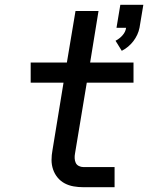

<svg xmlns="http://www.w3.org/2000/svg" viewBox="-20 -781 640 801"><path d="M488 -569 462 -611Q478 -619 491 -633.5Q504 -648 506 -665H466L482 -761H578L562 -665Q559 -650 552.5 -636Q546 -622 536.5 -609.5Q527 -597 514.5 -586.5Q502 -576 488 -569ZM328 0Q307 0 287 -3.5Q267 -7 250 -16Q233 -25 220.5 -40Q208 -55 201.5 -74Q195 -93 195 -113.5Q195 -134 199 -155L245 -436H108V-520H259L295 -735H391L356 -520H537V-436H342L293 -141Q291 -131 291.5 -120.5Q292 -110 296 -101.5Q300 -93 309 -88.5Q318 -84 328 -84H458V0Z"/></svg>

Font: Iosevka SS04 Md Ex Obl
Style: Regular
Weight: 500
Width: 7
Italic angle: -9°
Monospace: yes
Designer: Belleve Invis
Foundry: Belleve Invis
Version: Version 19.0.0; ttfautohint (v1.8.4)